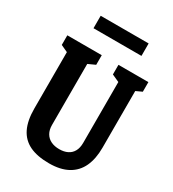

<svg xmlns="http://www.w3.org/2000/svg" viewBox="-223 -1057 1066 1186"><g transform="rotate(30 310.0 -463.5)"><path d="M70.4 -237.4V-673.3L103.2 -623.4L20.9 -661.5V-730H266.5V-661.5L183 -623.4L215.8 -674.6V-203.2Q215.8 -168.1 230 -144Q244.2 -119.8 269.6 -107.8Q295 -95.7 328.8 -95.8Q362.6 -95.8 387 -107.9Q411.5 -119.9 424.8 -144Q438 -168.1 438 -203.2V-674.6L469.1 -623.4L385.6 -661.5V-730H599.1V-661.5L516.8 -623.4L556.2 -679.2V-237.4Q556.2 -158.2 530.4 -102.5Q504.5 -46.9 451.4 -17.7Q398.3 11.5 317.9 11.5Q233.3 11.5 178.7 -14.8Q124.1 -41.1 97.2 -96.1Q70.4 -151.1 70.4 -237.4ZM139 -937.6H481V-848.8H139Z"/></g></svg>

Font: Monaspace Xenon Var
Style: Regular
Weight: 400
Designer: Riley Cran and the Lettermatic Team
Version: Version 1.000 (Monaspace Xenon Var)